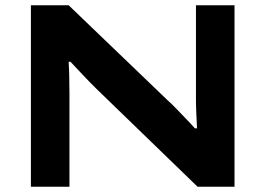

<svg xmlns="http://www.w3.org/2000/svg" viewBox="-20 -707 1005 727"><path d="M97 0V-687H240L616 -326Q629 -315 647 -296Q665 -277 684.5 -257Q704 -237 718 -221H726Q725 -243 723.5 -274.5Q722 -306 722 -326V-687H868V0H728L351 -365Q324 -391 294.5 -422.5Q265 -454 247 -473H240Q241 -460 242 -427.5Q243 -395 243 -353V0Z"/></svg>

Font: Archivo SemiBold Expanded SemiBold
Style: Regular
Weight: 600
Width: 7
Version: Version 2.001